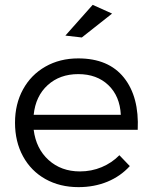

<svg xmlns="http://www.w3.org/2000/svg" viewBox="-20 -770 628 793"><path d="M42 0ZM548.8 -233.9H119.1Q128.9 -155.8 180.9 -108.9Q232.9 -62 310.1 -62Q357.9 -62 399.9 -79.6Q441.9 -97.2 473.1 -128.9L516.1 -84Q478 -42 423.6 -19.5Q369.1 2.9 304.2 2.9Q227.1 2.9 167.5 -30.5Q107.9 -64 75 -124.5Q42 -185.1 42 -263.2Q42 -340.3 75 -400.6Q107.9 -460.9 167.5 -494.9Q227.1 -528.8 303.2 -528.8Q428.2 -528.8 491.7 -449.5Q555.2 -370.1 548.8 -233.9ZM479 -295.9Q475.1 -373 427.5 -418.5Q379.9 -463.9 303.2 -463.9Q227.1 -463.9 177 -418.5Q127 -373 119.1 -295.9ZM362.8 -750 442.9 -713.9 317.9 -615.2 250 -623Z"/></svg>

Font: Argentum Sans Light
Style: Regular
Weight: 300
Designer: Julieta Ulanovsky (Modified by Cristiano Sobral)
Foundry: Julieta Ulanovsky
Version: Version 1.000; ttfautohint (v1.5.65-e2d9)